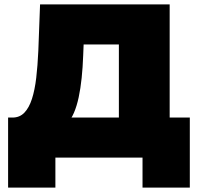

<svg xmlns="http://www.w3.org/2000/svg" viewBox="-20 -720 904 877"><path d="M523 -100V-517H362L360 -467Q358 -412 353 -364Q348 -316 339.5 -276Q331 -236 318 -205.5Q305 -175 286 -155L37 -183Q70 -183 91.5 -205.5Q113 -228 126 -268.5Q139 -309 145.5 -364.5Q152 -420 155 -487L163 -700H755V-100ZM17 137V-183H847V137H631V0H233V137Z"/></svg>

Font: MOST Montserrat Black
Style: Regular
Weight: 900
Designer: Julieta Ulanovsky
Foundry: Julieta Ulanovsky
Version: Version 8.000;March 11, 2024;FontCreator 15.0.0.2926 64-bit